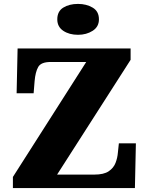

<svg xmlns="http://www.w3.org/2000/svg" viewBox="-20 -962 761 982"><path d="M46 0V-57L421 -645H239Q190 -645 175.5 -619.5Q161 -594 157 -547L152 -485H65L70 -714H648V-656L272 -69H462Q511 -69 536 -86Q561 -103 571 -129Q581 -155 583 -182L588 -229H675L670 0ZM379 -784Q334 -784 303.5 -804.5Q273 -825 273 -863Q273 -904 303.5 -923Q334 -942 379 -942Q422 -942 454 -923Q486 -904 486 -863Q486 -825 454 -804.5Q422 -784 379 -784Z"/></svg>

Font: Noto Serif Hebrew Black
Style: Regular
Weight: 900
Version: Version 2.003